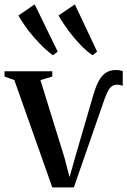

<svg xmlns="http://www.w3.org/2000/svg" viewBox="-31 -828 564 850"><path d="M200.5 1.5 32.5 -473.5 -11 -489V-512.5H200.5V-489L148 -473.5L253.5 -133L277 -44L302.5 -134.5L383.5 -412Q394 -447.5 407 -471Q420 -494.5 438.2 -506.2Q456.5 -518 482 -518Q494 -518 501 -516.5Q508 -515 512.5 -513V-448Q507 -450.5 499.8 -452Q492.5 -453.5 485 -453Q473.5 -452.5 464.2 -446Q455 -439.5 447.5 -425.8Q440 -412 431.5 -388.5L296 1.5ZM203 -583.5Q184.5 -596.5 162.5 -617.5Q140.5 -638.5 119 -663.2Q97.5 -688 79.8 -713.2Q62 -738.5 50.5 -759.5L122.5 -808.5L224.5 -599.5L204 -583.5ZM378 -583.5Q359 -596.5 337.5 -617.2Q316 -638 295.2 -663Q274.5 -688 257.2 -713.2Q240 -738.5 228 -759.5L300.5 -808.5L399 -599.5L379 -583.5Z"/></svg>

Font: Merriweather 120pt
Style: Regular
Weight: 400
Version: Version 2.100